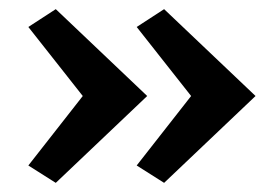

<svg xmlns="http://www.w3.org/2000/svg" viewBox="-20 -421 611 420"><path d="M339 -401 539 -211 339 -21 279 -59 402 -216V-206L279 -362ZM102 -401 302 -211 102 -21 42 -59 165 -216V-206L42 -362Z"/></svg>

Font: Ysabeau Office
Style: Bold
Weight: 700
Designer: Christian Thalmann (Catharsis Fonts)
Version: Version 2.001;gftools[0.9.30]; featfreeze: tnum,lnum,ss02